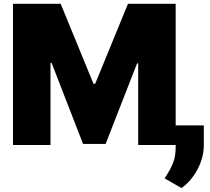

<svg xmlns="http://www.w3.org/2000/svg" viewBox="-20 -747 1081 989"><path d="M46.9 -727.3H292.6L461.6 -315.3H470.2L639.2 -727.3H884.9V-100.9H1029.8V-4.3Q1031.2 60.4 998.2 123.6Q965.2 186.8 914.8 221.6L828.1 171.9Q832 165.1 840.6 151.6Q851.2 134.6 856.7 124.5Q862.2 114.3 870 95.9Q877.8 77.4 881.4 56.1Q884.9 34.8 884.9 9.9V0H691.8V-420.5H686.1L524.1 -5.7H407.7L245.7 -423.3H240.1V0H46.9Z"/></svg>

Font: Karasuma Gothic
Style: Black
Weight: 900
Designer: Rasmus Andersson / Ryoko Nishizuka
Foundry: Genbu
Version: Version 1.00